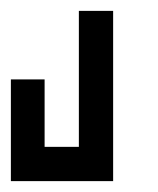

<svg xmlns="http://www.w3.org/2000/svg" viewBox="-20 -508 291 353"><path d="M125 -488H188V-175H125H62H0V-362H62V-238H125Z"/></svg>

Font: Jawi Kufi
Style: Medium
Weight: 500
Version: Version 2.3